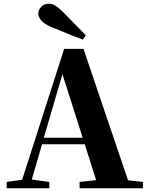

<svg xmlns="http://www.w3.org/2000/svg" viewBox="-20 -1013 801 1033"><path d="M441.9 -823.2 425.8 -799.8Q382.3 -815.9 340.1 -833.3Q297.9 -850.6 254.9 -868.2Q215.3 -885.3 200.7 -904.3Q186 -923.3 186 -939.9Q186 -959.5 201.9 -976.3Q217.8 -993.2 241.2 -993.2Q259.8 -993.2 277.3 -982.9Q294.9 -972.7 320.8 -946.8Q348.6 -918 379.6 -886.7Q410.6 -855.5 441.9 -823.2ZM215.8 -272H424.8L315.9 -613.8ZM668.9 -43 749 -34.2V0H408.2V-34.2L497.1 -43.9L436 -236.8H206.1L150.9 -46.9L245.1 -34.2V0H16.1V-34.2L99.1 -45.9L325.2 -750H429.2Z"/></svg>

Font: Source Han Serif JP Heavy
Style: Regular
Weight: 900
Designer: Ryoko NISHIZUKA  (kana & ideographs); Frank Grießhammer (Latin, Greek & Cyrillic); Wenlong ZHANG  (bopomofo); Sandoll Co
Foundry: Adobe Systems Incorporated
Version: Version 1.001;PS 1.001;hotconv 16.6.54;makeotf.lib2.5.65590